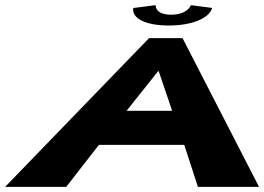

<svg xmlns="http://www.w3.org/2000/svg" viewBox="-138 -725 1025 745"><path d="M602.9 -705C602.9 -705 590.2 -668 526.2 -668C462.2 -668 465.9 -705 465.9 -705L379.2 -694C372.2 -655 424.8 -626 516.8 -626C608.8 -626 674.2 -655 685.2 -694ZM570.3 -577H440.3L-118 0H119L245.9 -163H576.9L630 0H867ZM530.1 -295H353.1L475.7 -449H477.7Z"/></svg>

Font: Hussar Milosc
Style: Obl
Weight: 700
Foundry: Cannot Into Space Fonts
Version: Version 1.02